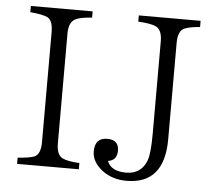

<svg xmlns="http://www.w3.org/2000/svg" viewBox="-52 -773 966 854"><g transform="rotate(5 431.0 -346.0)"><path d="M327.6 -9.8H51.8V-37.6Q105 -41 126 -49.8Q153.8 -61.5 153.8 -115.7V-606.9Q153.8 -658.7 128.9 -671.9Q106 -682.6 51.8 -687V-714.8H327.6V-687Q277.8 -683.6 256.8 -673.8Q224.6 -660.2 224.6 -606.9V-115.7Q224.6 -65.4 251.5 -51.8Q273.9 -40.5 327.6 -37.6ZM809.6 -687Q763.2 -683.6 740.7 -673.8Q711.9 -661.6 711.9 -606.9V-177.7Q711.9 22.9 543 22.9Q481.9 22.9 437.5 -8.8Q386.7 -46.4 386.7 -94.7Q386.7 -155.8 441.9 -155.8Q493.7 -155.8 493.7 -106.9Q493.7 -64 453.6 -58.1Q470.2 -13.2 537.6 -13.2Q605 -13.2 628.9 -75.2Q641.1 -106.4 641.1 -195.8V-606.9Q641.1 -658.2 615.2 -671.9Q592.3 -684.1 533.7 -687V-714.8H809.6Z"/></g></svg>

Font: I.Ming
Style: Regular
Weight: 400
Designer: Ichiten Fonts Project
Version: Version 6.11; Dec 27, 2019